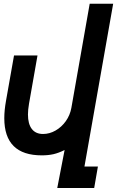

<svg xmlns="http://www.w3.org/2000/svg" viewBox="-20 -794 640 1006"><path d="M199 20Q2.5 20 2.5 -174.5Q2.5 -216 11.5 -266L53.5 -503.5H176.5L132 -250.5Q126.5 -218.5 126.5 -194Q126.5 -144.5 146.8 -118.2Q167 -92 205.5 -92Q239.5 -92 271 -110Q302.5 -128 324.8 -159.2Q347 -190.5 354 -229L450 -774.5H573L422.5 78.5H493L473.5 191H280L318.5 -8Q287.5 7.5 260.2 13.8Q233 20 199 20Z"/></svg>

Font: JuliaMono BoldItalic
Style: Regular
Weight: 700
Italic angle: -9°
Monospace: yes
Designer: cormullion
Foundry: corm
Version: Version 0.049; ttfautohint (v1.8.4)